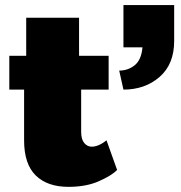

<svg xmlns="http://www.w3.org/2000/svg" viewBox="-20 -720 715 757"><path d="M450 -441.7Q485 -441.7 511.2 -462.9Q537.5 -484.2 541.7 -533.3H466.7V-700H666.7V-558.3Q666.7 -466.7 609.2 -416.7Q551.7 -366.7 466.7 -366.7ZM16.7 -366.7V-500H83.3V-650H291.7V-500H408.3V-366.7H300V-200Q300 -170.8 312.1 -156.2Q324.2 -141.7 341.7 -141.7Q368.3 -141.7 400 -166.7L441.7 -50Q420 -27.5 369.6 -5.4Q319.2 16.7 250 16.7Q166.7 16.7 120.8 -28.3Q75 -73.3 75 -166.7V-366.7Z"/></svg>

Font: BoonTook
Style: Regular
Weight: 400
Designer: Sungsit Sawaiwan
Foundry: FontUni
Version: Version 3.0